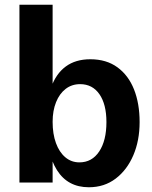

<svg xmlns="http://www.w3.org/2000/svg" viewBox="-20 -770 640 810"><path d="M62 -750H202V0H62ZM355 20Q266 20 220.5 -52Q175 -124 175 -255Q175 -342 195.5 -400.5Q216 -459 257.5 -489.5Q299 -520 361 -520Q429 -520 475.5 -486Q522 -452 545.5 -392.5Q569 -333 569 -255Q569 -177 542.5 -115Q516 -53 468 -16.5Q420 20 355 20ZM315 -85Q368 -85 398.5 -131Q429 -177 429 -255Q429 -330 399.5 -372.5Q370 -415 318 -415Q283 -415 257 -395Q231 -375 216.5 -339Q202 -303 202 -256Q202 -205 216 -166.5Q230 -128 255.5 -106.5Q281 -85 315 -85Z"/></svg>

Font: Moderustic SemiBold
Style: Regular
Weight: 600
Designer: Tural Alisoy
Foundry: TAFT Foundry
Version: Version 2.120